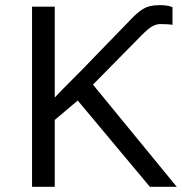

<svg xmlns="http://www.w3.org/2000/svg" viewBox="-20 -723 704 743"><path d="M597.2 -703.1Q614.3 -703.1 626.2 -701.2Q638.2 -699.2 647.5 -695.3V-627Q640.6 -628.4 625.2 -629.2Q609.9 -629.9 600.6 -629.9Q587.4 -629.9 571.8 -622.6Q556.2 -615.2 526.4 -585L339.8 -395.5L664.1 0H560.1L280.8 -334L191.9 -258.8V0H104V-697.3H191.9V-345.7Q222.2 -377.9 260.7 -416Q299.3 -454.1 332.5 -489.3L474.6 -635.7Q502 -665.5 521.2 -679.9Q540.5 -694.3 558.3 -698.7Q576.2 -703.1 597.2 -703.1Z"/></svg>

Font: Lunasima
Style: Regular
Weight: 400
Designer: The DocRepair Project, Monotype Design Team
Foundry: Google
Version: Version 2.009